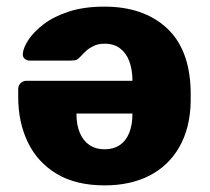

<svg xmlns="http://www.w3.org/2000/svg" viewBox="-20 -550 634 580"><path d="M295 -530Q413 -530 483 -466Q553 -402 556 -276Q556 -269 556 -258.5Q556 -248 556 -241Q554 -162 521.5 -105.5Q489 -49 431.5 -19.5Q374 10 296 10Q209 10 151 -25Q93 -60 64 -120.5Q35 -181 35 -257V-281Q35 -292 42.5 -299Q50 -306 60 -306H380Q380 -308 380 -310Q380 -312 380 -313Q379 -343 370 -366.5Q361 -390 342.5 -404Q324 -418 296 -418Q277 -418 263.5 -411.5Q250 -405 241 -397Q232 -389 226 -382Q217 -372 211.5 -369.5Q206 -367 194 -367H70Q61 -367 54.5 -372.5Q48 -378 49 -388Q50 -405 65.5 -429Q81 -453 111.5 -476.5Q142 -500 188 -515Q234 -530 295 -530ZM380 -207H211V-205Q211 -173 221 -149Q231 -125 250 -112Q269 -99 296 -99Q323 -99 342 -112Q361 -125 370.5 -149Q380 -173 380 -205Z"/></svg>

Font: Rubik Light
Style: Bold
Weight: 700
Version: Version 2.104